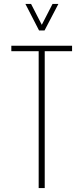

<svg xmlns="http://www.w3.org/2000/svg" viewBox="-20 -963 427 983"><path d="M178 0V-701H38V-729H349V-701H209V0ZM180 -807 110 -943H139L194 -836L249 -943H279L208 -807Z"/></svg>

Font: Hubot Sans Condensed ExtraLight
Style: Regular
Weight: 200
Width: 3
Designer: Deni Anggara
Foundry: GitHub, Inc., Subsidiary of Microsoft Corporation
Version: Version 2.000